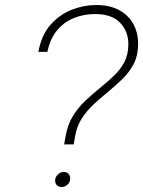

<svg xmlns="http://www.w3.org/2000/svg" viewBox="-20 -732 571 766"><path d="M236 -156 242 -190Q250.5 -237 272.2 -271.2Q294 -305.5 322.5 -332Q351 -358.5 380 -382Q409 -405.5 434.5 -429.8Q460 -454 476 -484.2Q492 -514.5 492 -556Q492 -607 459 -641.5Q426 -676 359 -676Q316 -676 277 -661Q238 -646 209.2 -612.8Q180.5 -579.5 169 -525H133Q145.5 -593 182.2 -634Q219 -675 267.2 -693.5Q315.5 -712 363 -712Q417.5 -712 455 -691.8Q492.5 -671.5 511.8 -636.5Q531 -601.5 531 -557Q531 -511 513.5 -477.2Q496 -443.5 468 -416.5Q440 -389.5 409 -364Q381 -341 354 -316Q327 -291 307 -260.5Q287 -230 280 -190L274 -156ZM226 14Q213.5 14 206.8 6.8Q200 -0.5 200 -11Q200 -25.5 210.8 -35.8Q221.5 -46 234 -46Q247 -46 253.5 -38.2Q260 -30.5 260 -20Q260 -5 249.5 4.5Q239 14 226 14Z"/></svg>

Font: Overpass Thin
Style: Italic
Weight: 250
Italic angle: -10°
Designer: Delve Withrington, Dave Bailey, Thomas Jockin
Foundry: Delve Fonts LLC
Version: Version 4.000